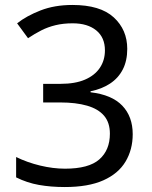

<svg xmlns="http://www.w3.org/2000/svg" viewBox="-20 -744 612 774"><path d="M493 -547Q493 -499 475 -464Q457 -429 423.5 -407Q390 -385 345 -376V-372Q431 -362 473 -318Q515 -274 515 -203Q515 -141 486 -92.5Q457 -44 396.5 -17Q336 10 241 10Q185 10 137 1.5Q89 -7 45 -29V-111Q90 -89 142 -76.5Q194 -64 242 -64Q338 -64 380.5 -101.5Q423 -139 423 -205Q423 -250 399.5 -277.5Q376 -305 331 -318Q286 -331 223 -331H154V-406H224Q283 -406 322.5 -423Q362 -440 382.5 -470.5Q403 -501 403 -541Q403 -593 368 -621.5Q333 -650 273 -650Q235 -650 204 -642.5Q173 -635 146.5 -621.5Q120 -608 93 -590L49 -650Q87 -680 143.5 -702Q200 -724 272 -724Q384 -724 438.5 -674Q493 -624 493 -547Z"/></svg>

Font: hexuguzrati05
Style: Book
Weight: 400
Designer: Jelle Bosma - Monotype Design Team, Universal Thirst
Foundry: Monotype Imaging Inc.
Version: Version 2.106